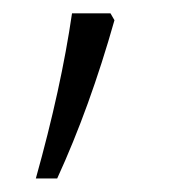

<svg xmlns="http://www.w3.org/2000/svg" viewBox="-20 -136 255 285"><path d="M144 -116.2 149.9 -106Q113.3 23.4 64.9 128.9H33.2Q70.8 -5.4 86.9 -116.2Z"/></svg>

Font: TypoPRO Open Sans
Style: Regular
Weight: 300
Foundry: Ascender Corporation
Version: Version 1.10